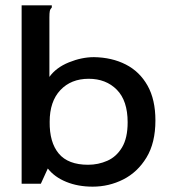

<svg xmlns="http://www.w3.org/2000/svg" viewBox="-20 -688 640 719"><path d="M327 11Q272 11 228 -7Q184 -25 159 -57L133 0H61V-668H174V-660Q168 -654 166.5 -646.5Q165 -639 165 -623V-400Q190 -435 238 -454.5Q286 -474 332 -474Q399 -473 451 -446.5Q503 -420 532.5 -367.5Q562 -315 562 -237Q562 -153 528.5 -98Q495 -43 441.5 -16Q388 11 327 11ZM310 -71Q348 -71 382 -86Q416 -101 437 -136Q458 -171 458 -230Q458 -311 417.5 -352Q377 -393 312 -393Q246 -393 206 -350.5Q166 -308 166 -232Q165 -155 200 -113Q235 -71 310 -71Z"/></svg>

Font: Inconsolata Expanded SemiBold
Style: Regular
Weight: 600
Width: 7
Monospace: yes
Designer: Raph Levien, Cyreal, Brenton Simpson
Foundry: Raph Levien, Cyreal, Google
Version: Version 3.001; ttfautohint (v1.8.2.53-6de2)